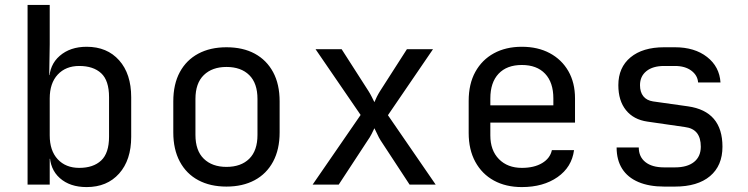

<svg xmlns="http://www.w3.org/2000/svg" viewBox="-20 -750 3040 780"><path d="M332 10Q264 10 223 -26.5Q182 -63 182 -126L200 -105H182V0H92V-730H182V-570L180 -445H200L180 -424Q180 -486 222.5 -523Q265 -560 332 -560Q415 -560 464 -505Q513 -450 513 -355V-194Q513 -100 464 -45Q415 10 332 10ZM302 -68Q359 -68 391 -98Q423 -128 423 -195V-355Q423 -423 391 -452.5Q359 -482 302 -482Q247 -482 214.5 -447Q182 -412 182 -350V-200Q182 -138 214.5 -103Q247 -68 302 -68Z M900 8Q834 8 785.5 -18Q737 -44 710.5 -93.5Q684 -143 684 -212V-338Q684 -408 710.5 -457Q737 -506 785.5 -532Q834 -558 900 -558Q967 -558 1015 -532Q1063 -506 1089.5 -457Q1116 -408 1116 -338V-212Q1116 -143 1089.5 -93.5Q1063 -44 1014.5 -18Q966 8 900 8ZM900 -72Q959 -72 992.5 -105Q1026 -138 1026 -202V-348Q1026 -412 992.5 -445Q959 -478 900 -478Q842 -478 808 -445Q774 -412 774 -348V-202Q774 -138 808 -105Q842 -72 900 -72Z M1250 0 1445 -283 1262 -550H1368L1477 -380Q1484 -369 1490.5 -356Q1497 -343 1501 -335Q1504 -343 1510.5 -356Q1517 -369 1524 -380L1633 -550H1739L1556 -282L1750 0H1644L1526 -180Q1519 -191 1512.5 -205.5Q1506 -220 1501 -229Q1497 -220 1489.5 -205.5Q1482 -191 1474 -180L1356 0Z M2100 10Q2035 10 1986.5 -16.5Q1938 -43 1911 -92.5Q1884 -142 1884 -210V-340Q1884 -409 1911 -458Q1938 -507 1986.5 -533.5Q2035 -560 2100 -560Q2165 -560 2213.5 -534Q2262 -508 2289 -461Q2316 -414 2316 -350V-252H1972V-200Q1972 -139 2007 -103.5Q2042 -68 2100 -68Q2150 -68 2182.5 -87.5Q2215 -107 2222 -140H2312Q2303 -71 2245 -30.5Q2187 10 2100 10ZM2228 -313V-350Q2228 -415 2194.5 -450.5Q2161 -486 2100 -486Q2039 -486 2005.5 -450.5Q1972 -415 1972 -350V-322H2235Z M2678 8Q2617 8 2573.5 -10.5Q2530 -29 2507.5 -64.5Q2485 -100 2485 -151H2575Q2575 -113 2602 -91.5Q2629 -70 2678 -70H2722Q2772 -70 2799.5 -92Q2827 -114 2827 -154Q2827 -190 2811 -210Q2795 -230 2762 -234L2610 -256Q2554 -264 2523 -302.5Q2492 -341 2492 -404Q2492 -476 2541.5 -517Q2591 -558 2678 -558H2722Q2802 -558 2852.5 -518.5Q2903 -479 2907 -415H2816Q2814 -444 2788.5 -463Q2763 -482 2722 -482H2678Q2632 -482 2606 -461Q2580 -440 2580 -404Q2580 -376 2593.5 -359Q2607 -342 2633 -338L2775 -318Q2845 -308 2880 -267Q2915 -226 2915 -154Q2915 -77 2864.5 -34.5Q2814 8 2722 8Z"/></svg>

Font: JetBrains Mono
Style: Regular
Weight: 400
Monospace: yes
Designer: Philipp Nurullin, Konstantin Bulenkov
Foundry: JetBrains
Version: Version 2.305